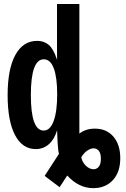

<svg xmlns="http://www.w3.org/2000/svg" viewBox="-20 -745 640 972"><path d="M381.8 -68.8Q414.6 -93.8 459.5 -93.8Q520 -93.8 554.4 -53Q588.9 -12.2 588.9 55.7Q588.9 126.5 551.3 167Q513.7 207.5 452.1 207.5Q378.9 207.5 320.3 143.6L297.9 178.2L281.7 202.6L206.1 145.5L278.8 33.2H278.3Q273.9 16.6 271.5 -25.6Q269 -67.9 269 -85.4Q254.9 -38.6 226.8 -14.4Q198.7 9.8 161.1 9.8Q93.3 9.8 55.9 -61.5Q18.6 -132.8 18.6 -263.7Q18.6 -395 57.6 -466.6Q96.7 -538.1 168 -538.1Q203.1 -538.1 227.1 -517.6Q251 -497.1 269 -441.9V-455.6L268.6 -487.8V-724.6H381.8ZM269.5 -267.1Q269.5 -352.5 252.4 -398.7Q235.4 -444.8 201.7 -444.8Q136.2 -444.8 136.2 -263.7Q136.2 -84 201.2 -84Q233.9 -84 251.7 -132.6Q269.5 -181.2 269.5 -267.1ZM490.7 58.6Q490.7 30.8 480 18.3Q469.2 5.9 454.1 5.9Q438.5 5.9 420.9 18.1Q403.3 30.3 391.1 52.2H391.6Q397 77.1 415.3 94.5Q433.6 111.8 454.1 111.8Q469.2 111.8 480 99.1Q490.7 86.4 490.7 58.6Z"/></svg>

Font: Liberation Mono
Style: Bold
Weight: 700
Monospace: yes
Designer: Steve Matteson
Foundry: Ascender Corporation
Version: Version 2.1.5